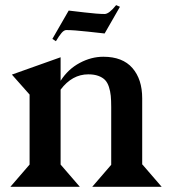

<svg xmlns="http://www.w3.org/2000/svg" viewBox="-20 -721 664 741"><path d="M182.1 -570.8 245.1 -680.2Q254.4 -679.2 305.7 -673.1Q356.9 -667 383.8 -667Q400.9 -667 428.2 -701.2L442.9 -694.8L383.8 -591.8Q374 -592.8 319.3 -598.9Q264.6 -605 235.8 -605Q227.1 -605 217.5 -593.8Q208 -582.5 195.8 -562ZM213.9 -500V-409.2Q242.7 -454.1 287.4 -478Q332 -502 378.9 -502Q453.1 -502 491 -458.5Q528.8 -415 528.8 -341.8V-85.9H529.8L604 0H335.9L409.2 -85V-308.1Q409.2 -333.5 407.5 -351.1Q405.8 -368.7 400.4 -385.5Q395 -402.3 385.3 -412.4Q375.5 -422.4 359.4 -428.2Q343.3 -434.1 320.8 -434.1Q258.3 -434.1 213.9 -375V-85.9L288.1 0H20L94.2 -85.9V-356L25.9 -433.1Z"/></svg>

Font: Bluu Next
Style: Bold
Weight: 700
Designer: Jean-Baptiste Morizot, Igor Stepanchenko (Cyrillic)
Foundry: Igor Stepanchenko
Version: Version 1.005